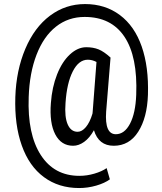

<svg xmlns="http://www.w3.org/2000/svg" viewBox="-20 -719 809 960"><path d="M719.7 -245.1Q715.8 -130.4 671.1 -60.3Q626.5 9.8 548.8 9.8Q473.1 9.8 449.7 -67.9Q427.7 -28.8 400.6 -9.5Q373.5 9.8 345.7 9.8Q286.1 9.8 256.3 -47.1Q226.6 -104 234.4 -203.6Q240.2 -283.2 265.4 -346.9Q290.5 -410.6 329.6 -446.8Q368.7 -482.9 411.1 -482.9Q445.8 -482.9 472.7 -472.2Q499.5 -461.4 532.7 -431.2L510.7 -160.6Q502.9 -47.9 559.1 -47.9Q602.5 -47.9 630.1 -100.6Q657.7 -153.3 661.1 -245.1Q668.5 -436 602.3 -535.2Q536.1 -634.3 403.3 -634.3Q321.3 -634.3 259.8 -585.7Q198.2 -537.1 162.8 -445.6Q127.4 -354 123.5 -233.4Q116.7 -48.3 183.8 55.9Q251 160.2 377 160.2Q414.6 160.2 451.9 149.2Q489.3 138.2 513.2 121.6L529.3 177.7Q503.4 196.8 461.2 209Q418.9 221.2 375.5 221.2Q273.4 221.2 199.5 166.5Q125.5 111.8 88.9 8.5Q52.2 -94.7 56.6 -233.4Q61 -367.7 106.7 -475.1Q152.3 -582.5 230 -640.6Q307.6 -698.7 405.3 -698.7Q505.9 -698.7 579.3 -643.8Q652.8 -588.9 688.5 -486.6Q724.1 -384.3 719.7 -245.1ZM307.6 -203.6Q302.2 -134.3 318.4 -97.2Q334.5 -60.1 368.2 -60.1Q389.6 -60.1 409.4 -83.5Q429.2 -106.9 442.4 -150.9L443.4 -160.6L462.4 -409.2Q440.9 -420.4 418.9 -420.4Q373.5 -420.4 343.8 -361.8Q314 -303.2 307.6 -203.6Z"/></svg>

Font: TypoPRO Roboto
Style: Regular
Weight: 400
Designer: Google
Version: Version 2.136; 2016